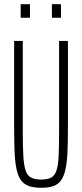

<svg xmlns="http://www.w3.org/2000/svg" viewBox="-20 -882 389 910"><path d="M175 8Q140 8 116.5 -0.5Q93 -9 79 -28.5Q65 -48 58 -82Q51 -116 49 -166.5Q47 -217 47 -287V-688H88V-256Q88 -188 90.5 -144Q93 -100 101 -75Q109 -50 127 -40.5Q145 -31 175 -31Q206 -31 223 -40.5Q240 -50 248 -75Q256 -100 258 -144Q260 -188 260 -256V-688H302V-287Q302 -217 300 -166.5Q298 -116 291 -82.5Q284 -49 270.5 -29Q257 -9 234 -0.5Q211 8 175 8ZM78 -798V-862H122V-798ZM226 -798V-862H269V-798Z"/></svg>

Font: Saira UltraCondensed ExtraLight
Style: Regular
Weight: 250
Width: 1
Designer: Hector Gatti with collaboration of the Omnibus-Type team
Foundry: Omnibus-Type
Version: Version 1.101